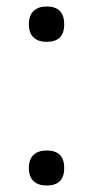

<svg xmlns="http://www.w3.org/2000/svg" viewBox="-20 -563 286 592"><path d="M69 -488Q69 -515 83.5 -529Q98 -543 124 -543Q178 -543 178 -488Q178 -434 124 -434Q98 -434 83.5 -447.5Q69 -461 69 -488ZM69 -45Q69 -72 83.5 -85.5Q98 -99 124 -99Q178 -99 178 -45Q178 9 124 9Q98 9 83.5 -4.5Q69 -18 69 -45Z"/></svg>

Font: Go Noto Current
Style: Regular
Weight: 400
Designer: Monotype Design Team
Foundry: Monotype Imaging Inc.
Version: Version 2.007; ttfautohint (v1.8) -l 8 -r 50 -G 200 -x 14 -D